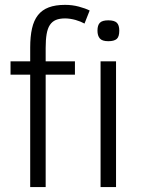

<svg xmlns="http://www.w3.org/2000/svg" viewBox="-20 -762 582 782"><path d="M324.2 -666Q317.4 -669.9 307.9 -673.8Q298.3 -677.7 287.8 -680.7Q277.3 -683.6 266.4 -685.3Q255.4 -687 245.1 -687Q222.7 -687 207.5 -680.7Q192.4 -674.3 183.1 -660.2Q173.8 -646 169.9 -623Q166 -600.1 166 -566.9V-512.2H285.2V-458H166V0H103V-458H22.9V-512.2H103V-568.8Q103 -613.3 110.4 -646Q117.7 -678.7 134.5 -700.2Q151.4 -721.7 178.5 -731.9Q205.6 -742.2 245.1 -742.2Q274.4 -742.2 301 -735.1Q327.6 -728 345.2 -719.2ZM465.8 -637.2Q465.8 -612.3 455.3 -603.3Q444.8 -594.2 420.9 -594.2Q396 -594.2 386.5 -605.5Q377 -616.7 377 -637.2Q377 -659.2 386.7 -669.2Q396.5 -679.2 420.9 -679.2Q445.8 -679.2 455.8 -669.4Q465.8 -659.7 465.8 -637.2ZM389.6 0V-512.2H452.6V0Z"/></svg>

Font: Clear Sans Light
Style: Regular
Weight: 300
Foundry: Intel Corporation
Version: Version 1.00